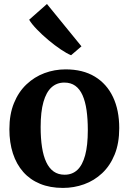

<svg xmlns="http://www.w3.org/2000/svg" viewBox="-20 -910 630 941"><path d="M26 -276.7Q26 -349.9 48.5 -404.8Q70.9 -459.8 109.8 -496.5Q148.6 -533.2 197.9 -551.6Q247.3 -570 301.5 -570Q386.3 -570 444.8 -534.5Q503.4 -498.9 533.9 -434.4Q564.4 -369.9 564.4 -282.3Q564.4 -207.8 541.9 -152.6Q519.4 -97.4 480.6 -61.1Q441.8 -24.7 392.3 -6.9Q342.7 11 288.6 11Q225.2 11 176.3 -9.2Q127.4 -29.3 94 -67.1Q60.6 -104.9 43.3 -158Q26 -211.1 26 -276.7ZM296.8 -53.7Q333.9 -53.7 359.1 -77.1Q384.2 -100.6 397.3 -149Q410.4 -197.4 410.4 -272Q410.4 -326.6 404.2 -369.8Q398 -413 384.5 -443.3Q371 -473.6 349 -489.5Q327 -505.3 295.3 -505.3Q258.4 -505.3 232.5 -481.9Q206.5 -458.4 192.9 -410.2Q179.2 -362.1 179.2 -287Q179.2 -231.9 185.9 -188.7Q192.5 -145.5 206.7 -115.4Q220.8 -85.3 243 -69.5Q265.3 -53.7 296.8 -53.7ZM327.7 -639.6Q307.6 -647.7 278 -667.6Q248.4 -687.5 217.2 -713.6Q186 -739.7 160.6 -766.2Q135.1 -792.6 122.9 -813.3L210.1 -890.4L379.2 -682.9L328.7 -639.6Z"/></svg>

Font: Merriweather 7pt Light
Style: Regular
Weight: 300
Designer: Eben Sorkin
Foundry: Eben Sorkin
Version: Version 2.200;gftools[0.9.31]